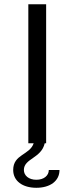

<svg xmlns="http://www.w3.org/2000/svg" viewBox="-20 -670 348 898"><path d="M91.7 125C91.7 70.8 173.3 70.8 189.2 0H195.8V-650H112.5V0H137.5C119.2 55.8 41.7 50.8 41.7 125C41.7 176.7 85.8 208.3 150 208.3C214.2 208.3 258.3 176.7 258.3 125H208.3C208.3 150.8 185.8 170.8 150 170.8C114.2 170.8 91.7 150.8 91.7 125Z"/></svg>

Font: BoonHome
Style: Book
Weight: 400
Designer: Sungsit Sawaiwan
Foundry: Sungsit Sawaiwan
Version: Version 0.2